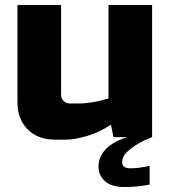

<svg xmlns="http://www.w3.org/2000/svg" viewBox="-20 -550 680 770"><path d="M50 0ZM295 -135Q348 -135 415 -155V-530H590V0H435L425 -50Q378 -19 328.5 -4.5Q279 10 245 10H200Q132 10 91 -31Q50 -72 50 -140V-530H225V-170Q225 -155 235 -145Q245 -135 260 -135ZM580 190Q533 200 480 200Q427 200 401 176.5Q375 153 375 118Q375 62 432 26Q458 10 490 0H590Q525 25 489 60Q470 77 470 101Q470 125 503.5 125Q537 125 580 115Z"/></svg>

Font: Russo One
Style: Regular
Weight: 400
Designer: Jovanny lemonad
Foundry: Jovanny Lemonad
Version: Version 1.001